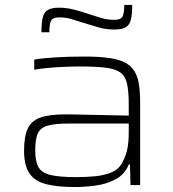

<svg xmlns="http://www.w3.org/2000/svg" viewBox="-20 -746 699 774"><path d="M281 8Q212 8 166.5 -3.5Q121 -15 99 -46.5Q77 -78 77 -138Q77 -195 91.5 -227Q106 -259 142.5 -272Q179 -285 245 -285Q257 -285 285 -284.5Q313 -284 350.5 -283Q388 -282 427 -281.5Q466 -281 499 -280V-324Q499 -378 492 -409Q485 -440 464 -454.5Q443 -469 403.5 -473.5Q364 -478 301 -478Q274 -478 239 -476.5Q204 -475 171.5 -472Q139 -469 118 -465V-506Q155 -512 207.5 -515Q260 -518 321 -518Q378 -518 418 -512.5Q458 -507 482.5 -494.5Q507 -482 521 -460.5Q535 -439 540 -406.5Q545 -374 545 -328V0H506L504 -83H499Q483 -43 446.5 -23.5Q410 -4 366 2Q322 8 281 8ZM287 -32Q327 -32 363.5 -35.5Q400 -39 429 -51Q458 -63 472 -89Q488 -118 493.5 -146.5Q499 -175 499 -210V-248H258Q204 -248 174 -240Q144 -232 133 -209.5Q122 -187 122 -140Q122 -96 135 -72.5Q148 -49 184 -40.5Q220 -32 287 -32ZM147 -616Q147 -652 152 -674Q157 -696 172 -705.5Q187 -715 218 -715Q249 -715 279.5 -707Q310 -699 342 -688Q366 -680 390 -673Q414 -666 441 -666Q467 -666 474 -679.5Q481 -693 481 -726H513Q513 -690 508 -668Q503 -646 487.5 -636.5Q472 -627 442 -627Q407 -627 377.5 -635.5Q348 -644 316 -654Q292 -662 268.5 -669Q245 -676 218 -676Q193 -676 186 -662.5Q179 -649 179 -616Z"/></svg>

Font: Saira Expanded ExtraLight
Style: Regular
Weight: 250
Width: 7
Designer: Hector Gatti with collaboration of the Omnibus-Type team
Foundry: Omnibus-Type
Version: Version 1.101